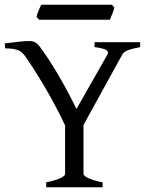

<svg xmlns="http://www.w3.org/2000/svg" viewBox="-20 -794 634 814"><path d="M175.8 0V-21Q220.2 -30.3 238 -39.8Q255.9 -49.3 255.9 -56.2V-262.2Q237.8 -301.8 214.8 -344.7Q191.9 -387.7 168 -428.2Q144 -468.8 121.6 -503.7Q99.1 -538.6 82 -562Q77.6 -567.4 72 -572.3Q66.4 -577.1 57.6 -580.8Q48.8 -584.5 35.6 -586.7Q22.5 -588.9 2 -588.9L0 -609.9Q28.8 -613.8 57.6 -616.9Q86.4 -620.1 106.9 -620.1Q129.4 -620.1 145 -601.1Q163.1 -577.6 184.1 -545.7Q205.1 -513.7 226.1 -478Q247.1 -442.4 267.1 -404.8Q287.1 -367.2 304.2 -332L435.1 -562Q442.4 -574.7 430.4 -582Q418.5 -589.4 380.9 -594.2V-615.2H574.2V-594.2Q540.5 -587.9 522.7 -581.3Q504.9 -574.7 498 -562L334 -264.2V-56.2Q334 -53.2 338.1 -49.1Q342.3 -44.9 351.8 -40Q361.3 -35.2 376.7 -30.3Q392.1 -25.4 415 -21V0ZM464.8 -762.2Q463.9 -756.8 461.4 -749.8Q459 -742.7 456.1 -735.6Q453.1 -728.5 450.4 -721.7Q447.8 -714.8 445.8 -710.4H145.5L134.8 -722.7Q135.7 -728 138.2 -734.9Q140.6 -741.7 143.6 -748.8Q146.5 -755.9 149.4 -762.5Q152.3 -769 154.8 -773.9H454.1Z"/></svg>

Font: Noto Serif Devanagari
Style: Bold
Weight: 700
Designer: Monotype Design Team
Foundry: Monotype Imaging Inc.
Version: Version 1.01